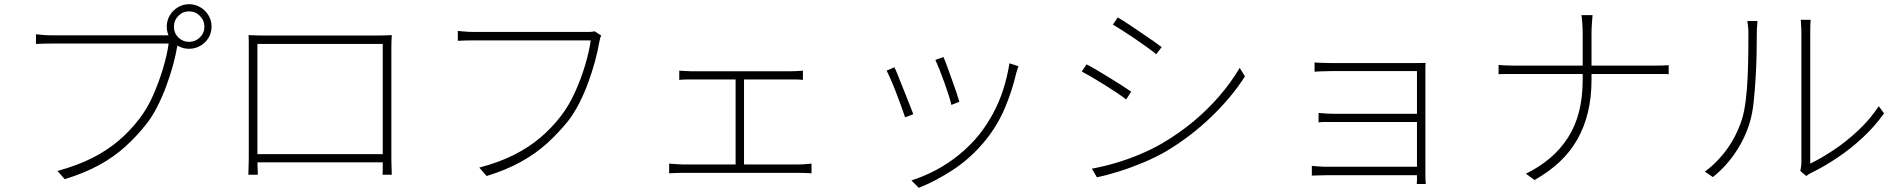

<svg xmlns="http://www.w3.org/2000/svg" viewBox="-20 -833 9040 913"><path d="M807 -706Q807 -676 828 -655Q849 -634 879 -634Q909 -634 930.5 -655Q952 -676 952 -706Q952 -736 930.5 -757.5Q909 -779 879 -779Q849 -779 828 -757.5Q807 -736 807 -706ZM773 -706Q773 -736 787.5 -760Q802 -784 826 -798.5Q850 -813 879 -813Q908 -813 932.5 -798.5Q957 -784 971.5 -760Q986 -736 986 -706Q986 -677 971.5 -653Q957 -629 932.5 -615Q908 -601 879 -601Q850 -601 826 -615Q802 -629 787.5 -653Q773 -677 773 -706ZM833 -649Q829 -641 827 -634.5Q825 -628 823 -614Q816 -572 802.5 -522.5Q789 -473 770 -422Q751 -371 727 -324Q703 -277 675 -242Q629 -184 575.5 -135.5Q522 -87 452 -48.5Q382 -10 288 19L253 -20Q348 -46 419 -82Q490 -118 544 -164Q598 -210 641 -266Q679 -314 707.5 -378.5Q736 -443 755.5 -508.5Q775 -574 782 -626Q768 -626 726 -626Q684 -626 626 -626Q568 -626 504.5 -626Q441 -626 383.5 -626Q326 -626 286 -626Q246 -626 235 -626Q209 -626 189.5 -625.5Q170 -625 151 -624V-670Q164 -669 177 -667.5Q190 -666 205 -665.5Q220 -665 236 -665Q244 -665 275.5 -665Q307 -665 353 -665Q399 -665 451.5 -665Q504 -665 556.5 -665Q609 -665 654 -665Q699 -665 729.5 -665Q760 -665 768 -665Q776 -665 784.5 -665.5Q793 -666 802 -669Z M1162 -666Q1191 -665 1207 -664.5Q1223 -664 1238 -664Q1246 -664 1277 -664Q1308 -664 1353.5 -664Q1399 -664 1451.5 -664Q1504 -664 1556.5 -664Q1609 -664 1653.5 -664Q1698 -664 1727.5 -664Q1757 -664 1764 -664Q1779 -664 1801.5 -664.5Q1824 -665 1843 -666Q1842 -651 1841.5 -635Q1841 -619 1841 -604Q1841 -596 1841 -566.5Q1841 -537 1841 -494Q1841 -451 1841 -400.5Q1841 -350 1841 -300.5Q1841 -251 1841 -209Q1841 -167 1841 -140Q1841 -113 1841 -109Q1841 -99 1841 -83.5Q1841 -68 1841.5 -51.5Q1842 -35 1842.5 -21.5Q1843 -8 1843 -2H1799Q1800 -10 1800 -25Q1800 -40 1800 -58Q1800 -76 1800 -91Q1800 -95 1800 -126Q1800 -157 1800 -205Q1800 -253 1800 -309.5Q1800 -366 1800 -421Q1800 -476 1800 -522Q1800 -568 1800 -596Q1800 -624 1800 -624H1204Q1204 -624 1204 -596.5Q1204 -569 1204 -523Q1204 -477 1204 -422.5Q1204 -368 1204 -312Q1204 -256 1204 -208Q1204 -160 1204 -128.5Q1204 -97 1204 -91Q1204 -83 1204 -71Q1204 -59 1204.5 -46Q1205 -33 1205.5 -21Q1206 -9 1206 -2H1161Q1161 -9 1161.5 -23Q1162 -37 1162.5 -53Q1163 -69 1163 -84Q1163 -99 1163 -108Q1163 -114 1163 -142Q1163 -170 1163 -213Q1163 -256 1163 -306.5Q1163 -357 1163 -407Q1163 -457 1163 -500Q1163 -543 1163 -571Q1163 -599 1163 -604Q1163 -618 1163 -634Q1163 -650 1162 -666ZM1819 -100V-61H1187V-100Z M2839 -664Q2835 -656 2833.5 -649.5Q2832 -643 2829 -629Q2822 -588 2808.5 -538.5Q2795 -489 2776 -437.5Q2757 -386 2733 -339.5Q2709 -293 2681 -257Q2635 -200 2581.5 -151.5Q2528 -103 2458 -64Q2388 -25 2294 4L2259 -36Q2354 -61 2425 -97Q2496 -133 2550.5 -179.5Q2605 -226 2647 -281Q2685 -330 2714 -394Q2743 -458 2762.5 -523.5Q2782 -589 2789 -641Q2775 -641 2732.5 -641Q2690 -641 2632 -641Q2574 -641 2510.5 -641Q2447 -641 2389.5 -641Q2332 -641 2292 -641Q2252 -641 2241 -641Q2215 -641 2195.5 -640.5Q2176 -640 2157 -639V-686Q2170 -685 2183 -683.5Q2196 -682 2211 -681.5Q2226 -681 2242 -681Q2251 -681 2282 -681Q2313 -681 2359 -681Q2405 -681 2457.5 -681Q2510 -681 2562.5 -681Q2615 -681 2660 -681Q2705 -681 2735.5 -681Q2766 -681 2774 -681Q2783 -681 2791 -681.5Q2799 -682 2808 -684Z M3210 -497Q3226 -496 3244 -495Q3262 -494 3270 -494H3733Q3752 -494 3768 -495Q3784 -496 3798 -497V-453Q3784 -455 3767 -455Q3750 -455 3733 -455H3271Q3263 -455 3244 -455Q3225 -455 3210 -453ZM3478 -30V-470H3518V-30ZM3162 -55Q3178 -54 3194.5 -52.5Q3211 -51 3225 -51H3779Q3795 -51 3810 -52.5Q3825 -54 3839 -55V-9Q3825 -10 3807.5 -10.5Q3790 -11 3779 -11H3225Q3211 -11 3195 -10.5Q3179 -10 3162 -9Z M4466 -562Q4473 -548 4483.5 -518.5Q4494 -489 4506 -456Q4518 -423 4528 -393.5Q4538 -364 4542 -349L4504 -334Q4501 -350 4491.5 -379.5Q4482 -409 4470 -442.5Q4458 -476 4446.5 -504.5Q4435 -533 4428 -548ZM4823 -518Q4820 -510 4817.5 -502Q4815 -494 4813 -488Q4793 -401 4758.5 -319.5Q4724 -238 4668 -168Q4599 -83 4514 -27Q4429 29 4349 60L4314 25Q4374 6 4432 -25Q4490 -56 4541.5 -98Q4593 -140 4634 -190Q4670 -235 4700 -289.5Q4730 -344 4750 -405.5Q4770 -467 4780 -532ZM4233 -513Q4240 -500 4251.5 -470.5Q4263 -441 4277 -406.5Q4291 -372 4303.5 -340Q4316 -308 4323 -290L4284 -275Q4278 -294 4266 -326.5Q4254 -359 4240.5 -394.5Q4227 -430 4214.5 -458Q4202 -486 4196 -497Z M5295 -750Q5315 -739 5344 -719.5Q5373 -700 5405 -678.5Q5437 -657 5463.5 -638.5Q5490 -620 5504 -609L5478 -575Q5463 -588 5436.5 -607Q5410 -626 5379.5 -647Q5349 -668 5320 -686.5Q5291 -705 5272 -716ZM5172 -31Q5227 -41 5285 -58Q5343 -75 5400 -99Q5457 -123 5504 -150Q5586 -198 5654.5 -255Q5723 -312 5778.5 -376.5Q5834 -441 5875 -510L5900 -470Q5838 -372 5740.5 -278Q5643 -184 5526 -114Q5476 -85 5417.5 -60.5Q5359 -36 5302 -18Q5245 0 5196 10ZM5147 -527Q5167 -517 5197 -499Q5227 -481 5259 -461.5Q5291 -442 5318 -424.5Q5345 -407 5359 -397L5335 -360Q5319 -373 5292 -391Q5265 -409 5234 -428.5Q5203 -448 5174 -465Q5145 -482 5124 -493Z M6231 -536Q6238 -535 6255 -534.5Q6272 -534 6289.5 -533.5Q6307 -533 6316 -533Q6327 -533 6362 -533Q6397 -533 6446 -533Q6495 -533 6546.5 -533Q6598 -533 6641.5 -533Q6685 -533 6709 -533Q6726 -533 6738 -533.5Q6750 -534 6759 -534Q6758 -528 6758 -519Q6758 -510 6758 -497Q6758 -489 6758 -456Q6758 -423 6758 -374.5Q6758 -326 6758 -271Q6758 -216 6758 -162.5Q6758 -109 6758 -66.5Q6758 -24 6758 -1Q6758 11 6758.5 21.5Q6759 32 6760 42H6717Q6718 35 6718 25Q6718 15 6718 -1Q6718 -28 6718 -72.5Q6718 -117 6718 -170Q6718 -223 6718 -277.5Q6718 -332 6718 -378.5Q6718 -425 6718 -456Q6718 -487 6718 -495Q6711 -495 6681.5 -495Q6652 -495 6609 -495Q6566 -495 6519 -495Q6472 -495 6429 -495Q6386 -495 6355.5 -495Q6325 -495 6316 -495Q6307 -495 6289.5 -494.5Q6272 -494 6255 -493.5Q6238 -493 6231 -492ZM6250 -296Q6261 -295 6280.5 -293.5Q6300 -292 6323 -292Q6336 -292 6369.5 -292Q6403 -292 6448 -292Q6493 -292 6541 -292Q6589 -292 6632 -292Q6675 -292 6704.5 -292Q6734 -292 6742 -292V-253Q6734 -253 6704.5 -253Q6675 -253 6632 -253Q6589 -253 6541 -253Q6493 -253 6448 -253Q6403 -253 6370 -253Q6337 -253 6324 -253Q6300 -253 6281 -253Q6262 -253 6250 -251ZM6218 -44Q6230 -43 6251 -41.5Q6272 -40 6297 -40Q6310 -40 6344.5 -40Q6379 -40 6425.5 -40Q6472 -40 6522.5 -40Q6573 -40 6619 -40Q6665 -40 6698 -40Q6731 -40 6742 -40V0Q6731 0 6698 0Q6665 0 6619 0Q6573 0 6523 0Q6473 0 6426.5 0Q6380 0 6345.5 0Q6311 0 6298 0Q6273 0 6251.5 1Q6230 2 6218 2Z M7506 -675Q7506 -696 7504 -724Q7502 -752 7500 -761H7553Q7552 -752 7550 -724Q7548 -696 7548 -675Q7548 -646 7548 -605Q7548 -564 7548 -523Q7548 -482 7548 -454Q7548 -370 7531 -299.5Q7514 -229 7480.5 -170Q7447 -111 7396.5 -63.5Q7346 -16 7277 23L7236 -7Q7301 -39 7351 -81.5Q7401 -124 7436 -178.5Q7471 -233 7488.5 -301.5Q7506 -370 7506 -454Q7506 -481 7506 -522Q7506 -563 7506 -604.5Q7506 -646 7506 -675ZM7106 -524Q7115 -523 7137.5 -522Q7160 -521 7184 -521Q7193 -521 7231.5 -521Q7270 -521 7327 -521Q7384 -521 7450.5 -521Q7517 -521 7583.5 -521Q7650 -521 7706.5 -521Q7763 -521 7800.5 -521Q7838 -521 7846 -521Q7864 -521 7885.5 -521.5Q7907 -522 7915 -523V-480Q7907 -481 7885 -481Q7863 -481 7845 -481Q7837 -481 7799.5 -481Q7762 -481 7705.5 -481Q7649 -481 7583 -481Q7517 -481 7450.5 -481Q7384 -481 7327.5 -481Q7271 -481 7232.5 -481Q7194 -481 7185 -481Q7160 -481 7137.5 -481Q7115 -481 7106 -480Z M8541 -20Q8543 -30 8544.5 -41Q8546 -52 8546 -63Q8546 -71 8546 -106Q8546 -141 8546 -193Q8546 -245 8546 -305Q8546 -365 8546 -426Q8546 -487 8546 -539Q8546 -591 8546 -627.5Q8546 -664 8546 -674Q8546 -699 8544.5 -714.5Q8543 -730 8543 -739H8590Q8589 -730 8588.5 -714.5Q8588 -699 8588 -674Q8588 -664 8588 -626Q8588 -588 8588 -532Q8588 -476 8588 -412Q8588 -348 8588 -285.5Q8588 -223 8588 -171.5Q8588 -120 8588 -88Q8588 -56 8588 -55Q8638 -79 8698.5 -119Q8759 -159 8816 -212.5Q8873 -266 8914 -328L8939 -294Q8895 -232 8838 -179Q8781 -126 8718.5 -84Q8656 -42 8597 -13Q8587 -9 8580 -4Q8573 1 8569 4ZM8087 -17Q8147 -61 8193 -125Q8239 -189 8264 -268Q8275 -304 8281.5 -357Q8288 -410 8290.5 -469Q8293 -528 8293.5 -582.5Q8294 -637 8294 -676Q8294 -692 8292.5 -706Q8291 -720 8289 -733H8337Q8337 -725 8336 -715.5Q8335 -706 8334.5 -696.5Q8334 -687 8334 -677Q8334 -637 8333 -581Q8332 -525 8328.5 -464Q8325 -403 8319 -348Q8313 -293 8302 -256Q8280 -179 8233.5 -109.5Q8187 -40 8125 9Z"/></svg>

Font: Noto Sans SC Thin ExtraLight
Style: Regular
Weight: 250
Version: Version 2.004-H2;hotconv 1.0.118;makeotfexe 2.5.65603